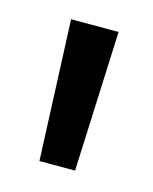

<svg xmlns="http://www.w3.org/2000/svg" viewBox="-54 -740 264 332"><g transform="rotate(15 77.5 -574.5)"><path d="M35 -700H120L109.4 -449H45.6Z"/></g></svg>

Font: Space Cowgirl
Style: Regular
Weight: 400
Designer: Valery Marier
Foundry: Valery Marier
Version: Version 1.000